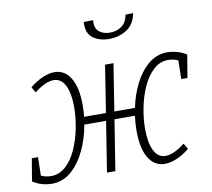

<svg xmlns="http://www.w3.org/2000/svg" viewBox="-82 -845 1042 945"><g transform="rotate(-10 438.5 -372.0)"><path d="M102 7Q82 7 58 1Q34 -5 8 -21L27 -134H58L56 -42Q71 -35 84 -33Q97 -31 106 -31Q147 -31 179 -60Q211 -89 232.5 -136.5Q254 -184 265 -239.5Q276 -295 276 -347Q276 -415 256.5 -454.5Q237 -494 198 -494Q159 -494 102 -450L86 -478Q119 -505 151 -518.5Q183 -532 209 -532Q261 -532 290 -484Q319 -436 319 -348Q319 -320 316 -290H425L462 -525H504L467 -290H570Q583 -354 611 -409Q639 -464 680 -498Q721 -532 775 -532Q794 -532 818.5 -526Q843 -520 869 -504L850 -390H819L821 -483Q806 -490 793 -492Q780 -494 771 -494Q730 -494 698 -464.5Q666 -435 644.5 -388Q623 -341 612 -285.5Q601 -230 601 -178Q601 -110 620.5 -70.5Q640 -31 678 -31Q719 -31 775 -75L792 -46Q757 -18 725.5 -5.5Q694 7 668 7Q616 7 587 -41Q558 -89 558 -176Q558 -214 563 -252H461L421 0H379L419 -252H310Q299 -185 271 -126Q243 -67 201 -30Q159 7 102 7ZM505 -646Q455 -646 423 -670.5Q391 -695 395 -750L442 -751Q438 -712 459 -694Q480 -676 514 -676Q547 -676 572 -693.5Q597 -711 604 -750L642 -751Q632 -696 593 -671Q554 -646 505 -646Z"/></g></svg>

Font: Bitter Light
Style: Italic
Weight: 300
Italic angle: -9°
Designer: Sol Matas, and Bitter project Authors
Foundry: Sol Matas
Version: Version 2.001